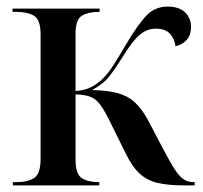

<svg xmlns="http://www.w3.org/2000/svg" viewBox="-20 -562 616 582"><path d="M19 0V-10H31Q64 -10 83.5 -22.5Q103 -35 103 -80V-458Q103 -502 83.5 -514Q64 -526 29 -526H18V-536H282V-526H279Q248 -526 228.5 -514.5Q209 -503 209 -460V-286Q236 -288 255.5 -297.5Q275 -307 293 -325Q309 -341 325.5 -367Q342 -393 363 -429Q400 -491 425.5 -516.5Q451 -542 488 -542Q523 -542 541 -524.5Q559 -507 559 -481Q559 -454 544.5 -439.5Q530 -425 512 -422Q509 -445 495 -460Q481 -475 452 -475Q425 -475 403 -456Q381 -437 354 -393Q331 -356 312 -331.5Q293 -307 259 -289Q307 -288 337.5 -279.5Q368 -271 388.5 -252Q409 -233 427 -201L470 -119Q492 -77 506.5 -53.5Q521 -30 534.5 -20Q548 -10 566 -10H570V0H538Q490 0 458 -7.5Q426 -15 403.5 -35.5Q381 -56 361 -97L315 -190Q297 -227 283.5 -245Q270 -263 253 -269Q236 -275 209 -276V-78Q209 -34 228 -22Q247 -10 278 -10H281V0Z"/></svg>

Font: Noto Serif Display SemiCondensed Medium
Style: Regular
Weight: 500
Width: 4
Designer: Monotype Design Team
Foundry: Monotype Imaging Inc.
Version: Version 2.009